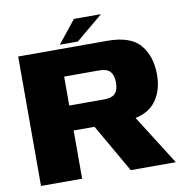

<svg xmlns="http://www.w3.org/2000/svg" viewBox="-88 -901 962 986"><g transform="rotate(-10 393.0 -408.0)"><path d="M46.5 0H261V-251.5H500Q628 -251.5 680.2 -308.8Q732.5 -366 732.5 -460Q732.5 -554.5 683 -614.8Q633.5 -675 510.5 -675H46.5ZM514.5 0H749.5L547.5 -319.5L334 -314ZM261 -381.5V-532.5H442.5Q484 -532.5 501 -513.5Q518 -494.5 518 -456.5Q518 -419 501.2 -400.2Q484.5 -381.5 442.5 -381.5ZM267.5 -697.5H361.5L503 -815.5H362Z"/></g></svg>

Font: Anybody SemiExpanded ExtraBold
Style: Regular
Weight: 800
Width: 6
Version: Version 1.113;gftools[0.9.25]